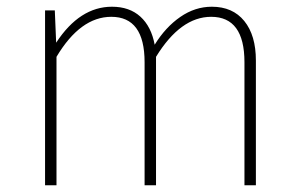

<svg xmlns="http://www.w3.org/2000/svg" viewBox="-20 -551 890 571"><path d="M610 -531Q672 -531 706.5 -488.5Q741 -446 741 -371V0H707V-366Q707 -501 608 -501Q517 -501 444 -382V0H410V-366Q410 -501 311 -501Q219 -501 148 -382V0H114V-520H143L147 -424Q217 -531 313 -531Q365 -531 397.5 -501.5Q430 -472 440 -418Q472 -470 516 -500.5Q560 -531 610 -531Z"/></svg>

Font: FiraSans
Style: Regular
Weight: 200
Designer: Carrois Corporate & Edenspiekermann AG
Foundry: Carrois Corporate GbR & Edenspiekermann AG
Version: Version 3.106;PS 003.106;hotconv 1.0.70;makeotf.lib2.5.58329